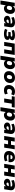

<svg xmlns="http://www.w3.org/2000/svg" viewBox="4195 -4750 735 9165"><g transform="rotate(90 4562.5 -167.5)"><path d="M4 180 113 -504H282L268 -415H271Q294 -451 322 -472.5Q350 -494 382.5 -504.5Q415 -515 451 -515Q520 -515 565.5 -481.5Q611 -448 630 -390.5Q649 -333 641 -260Q633 -180 600 -119Q567 -58 511 -23.5Q455 11 379 11Q323 11 287.5 -12.5Q252 -36 235 -76L233 -75L193 180ZM340 -127Q374 -127 398.5 -144Q423 -161 438 -192Q453 -223 457 -263Q463 -316 443 -346Q423 -376 376 -376Q343 -376 318 -359.5Q293 -343 278 -312.5Q263 -282 259 -241Q253 -188 274 -157.5Q295 -127 340 -127Z M913 11Q856 11 814 -12.5Q772 -36 751 -75Q730 -114 735 -161Q740 -209 775 -241.5Q810 -274 878 -290Q946 -306 1050 -306H1122L1109 -220H1051Q1008 -220 979 -215.5Q950 -211 934.5 -199Q919 -187 916 -164Q913 -140 929.5 -125Q946 -110 978 -110Q1004 -110 1027 -122Q1050 -134 1066 -156Q1082 -178 1087 -209L1103 -312Q1110 -352 1086.5 -369.5Q1063 -387 1010 -387Q970 -387 923.5 -376.5Q877 -366 824 -340L793 -456Q831 -475 873.5 -488.5Q916 -502 961.5 -508.5Q1007 -515 1055 -515Q1141 -515 1194.5 -487Q1248 -459 1269.5 -405.5Q1291 -352 1278 -273L1235 0H1079L1094 -97H1092Q1074 -61 1047 -37Q1020 -13 987 -1Q954 11 913 11Z M1595 11Q1514 11 1455 -3.5Q1396 -18 1358 -43L1408 -153Q1442 -135 1493.5 -124Q1545 -113 1602 -113Q1655 -113 1684 -123.5Q1713 -134 1716 -159Q1718 -179 1705 -187.5Q1692 -196 1662 -196H1501L1519 -312H1670Q1695 -312 1709.5 -322Q1724 -332 1726 -350Q1728 -370 1709.5 -380Q1691 -390 1642 -390Q1587 -390 1535.5 -379.5Q1484 -369 1442 -351L1410 -463Q1457 -487 1524.5 -501Q1592 -515 1675 -515Q1791 -515 1848.5 -477.5Q1906 -440 1899 -374Q1897 -348 1883.5 -326Q1870 -304 1847.5 -288Q1825 -272 1795 -263L1797 -264Q1846 -253 1868 -222.5Q1890 -192 1885 -141Q1880 -94 1843.5 -59.5Q1807 -25 1743.5 -7Q1680 11 1595 11Z M1982 0 2062 -503H2603L2524 0H2335L2393 -362H2228L2171 0Z M2640 180 2749 -504H2918L2904 -415H2907Q2930 -451 2958 -472.5Q2986 -494 3018.5 -504.5Q3051 -515 3087 -515Q3156 -515 3201.5 -481.5Q3247 -448 3266 -390.5Q3285 -333 3277 -260Q3269 -180 3236 -119Q3203 -58 3147 -23.5Q3091 11 3015 11Q2959 11 2923.5 -12.5Q2888 -36 2871 -76L2869 -75L2829 180ZM2976 -127Q3010 -127 3034.5 -144Q3059 -161 3074 -192Q3089 -223 3093 -263Q3099 -316 3079 -346Q3059 -376 3012 -376Q2979 -376 2954 -359.5Q2929 -343 2914 -312.5Q2899 -282 2895 -241Q2889 -188 2910 -157.5Q2931 -127 2976 -127Z M3630 11Q3542 11 3482.5 -22Q3423 -55 3396 -114.5Q3369 -174 3378 -250Q3384 -315 3410.5 -364.5Q3437 -414 3479 -447.5Q3521 -481 3574 -498Q3627 -515 3687 -515Q3775 -515 3834.5 -482Q3894 -449 3921 -390.5Q3948 -332 3939 -255Q3933 -189 3906.5 -139.5Q3880 -90 3838 -56.5Q3796 -23 3743 -6Q3690 11 3630 11ZM3641 -127Q3675 -127 3699 -144Q3723 -161 3738.5 -192Q3754 -223 3758 -263Q3764 -316 3743.5 -346Q3723 -376 3677 -376Q3643 -376 3618.5 -359.5Q3594 -343 3579 -312.5Q3564 -282 3560 -241Q3554 -188 3575 -157.5Q3596 -127 3641 -127Z M4290 11Q4203 11 4144 -22Q4085 -55 4058.5 -114Q4032 -173 4040 -249Q4047 -310 4071.5 -359Q4096 -408 4136.5 -442.5Q4177 -477 4231.5 -496Q4286 -515 4353 -515Q4407 -515 4456 -500.5Q4505 -486 4534 -463L4478 -333Q4455 -349 4423.5 -359Q4392 -369 4360 -369Q4329 -369 4305 -360Q4281 -351 4264 -334Q4247 -317 4237 -294Q4227 -271 4225 -243Q4219 -192 4245.5 -163Q4272 -134 4328 -134Q4358 -134 4391 -144Q4424 -154 4451 -170L4486 -39Q4464 -25 4432.5 -13Q4401 -1 4364.5 5Q4328 11 4290 11Z M4681 0 4738 -362H4571L4593 -503H5116L5093 -362H4926L4869 0Z M5097 180 5206 -504H5375L5361 -415H5364Q5387 -451 5415 -472.5Q5443 -494 5475.5 -504.5Q5508 -515 5544 -515Q5613 -515 5658.5 -481.5Q5704 -448 5723 -390.5Q5742 -333 5734 -260Q5726 -180 5693 -119Q5660 -58 5604 -23.5Q5548 11 5472 11Q5416 11 5380.5 -12.5Q5345 -36 5328 -76L5326 -75L5286 180ZM5433 -127Q5467 -127 5491.5 -144Q5516 -161 5531 -192Q5546 -223 5550 -263Q5556 -316 5536 -346Q5516 -376 5469 -376Q5436 -376 5411 -359.5Q5386 -343 5371 -312.5Q5356 -282 5352 -241Q5346 -188 5367 -157.5Q5388 -127 5433 -127Z M6006 11Q5949 11 5907 -12.5Q5865 -36 5844 -75Q5823 -114 5828 -161Q5833 -209 5868 -241.5Q5903 -274 5971 -290Q6039 -306 6143 -306H6215L6202 -220H6144Q6101 -220 6072 -215.5Q6043 -211 6027.5 -199Q6012 -187 6009 -164Q6006 -140 6022.5 -125Q6039 -110 6071 -110Q6097 -110 6120 -122Q6143 -134 6159 -156Q6175 -178 6180 -209L6196 -312Q6203 -352 6179.5 -369.5Q6156 -387 6103 -387Q6063 -387 6016.5 -376.5Q5970 -366 5917 -340L5886 -456Q5924 -475 5966.5 -488.5Q6009 -502 6054.5 -508.5Q6100 -515 6148 -515Q6234 -515 6287.5 -487Q6341 -459 6362.5 -405.5Q6384 -352 6371 -273L6328 0H6172L6187 -97H6185Q6167 -61 6140 -37Q6113 -13 6080 -1Q6047 11 6006 11Z M6471 0 6551 -503H6739L6711 -325H6890L6918 -503H7106L7027 0H6838L6868 -185H6689L6660 0Z M7471 11Q7368 11 7302.5 -21.5Q7237 -54 7209 -113Q7181 -172 7189 -249Q7198 -329 7237.5 -388.5Q7277 -448 7342.5 -481.5Q7408 -515 7494 -515Q7572 -515 7627 -482Q7682 -449 7707.5 -387.5Q7733 -326 7720 -241L7716 -208H7334L7349 -301H7587L7575 -286Q7580 -322 7572 -347Q7564 -372 7543 -385Q7522 -398 7489 -398Q7457 -398 7431.5 -383Q7406 -368 7390 -342Q7374 -316 7368 -281L7363 -252Q7356 -207 7367.5 -177.5Q7379 -148 7410 -134Q7441 -120 7493 -120Q7531 -120 7573.5 -130Q7616 -140 7647 -158L7681 -41Q7637 -14 7581.5 -1.5Q7526 11 7471 11Z M7802 0 7882 -503H8070L8042 -325H8221L8249 -503H8437L8358 0H8169L8199 -185H8020L7991 0Z M8692 11Q8635 11 8593 -12.5Q8551 -36 8530 -75Q8509 -114 8514 -161Q8519 -209 8554 -241.5Q8589 -274 8657 -290Q8725 -306 8829 -306H8901L8888 -220H8830Q8787 -220 8758 -215.5Q8729 -211 8713.5 -199Q8698 -187 8695 -164Q8692 -140 8708.5 -125Q8725 -110 8757 -110Q8783 -110 8806 -122Q8829 -134 8845 -156Q8861 -178 8866 -209L8882 -312Q8889 -352 8865.5 -369.5Q8842 -387 8789 -387Q8749 -387 8702.5 -376.5Q8656 -366 8603 -340L8572 -456Q8610 -475 8652.5 -488.5Q8695 -502 8740.5 -508.5Q8786 -515 8834 -515Q8920 -515 8973.5 -487Q9027 -459 9048.5 -405.5Q9070 -352 9057 -273L9014 0H8858L8873 -97H8871Q8853 -61 8826 -37Q8799 -13 8766 -1Q8733 11 8692 11Z"/></g></svg>

Font: Nunito Sans 8pt Black
Style: Italic
Weight: 900
Italic angle: -9°
Version: Version 3.101;gftools[0.9.27]